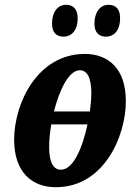

<svg xmlns="http://www.w3.org/2000/svg" viewBox="-20 -771 563 801"><path d="M423 -618C450 -618 481 -638 481 -696C481 -734 462 -751 433 -751C397 -751 374 -719 374 -672C374 -635 393 -618 423 -618ZM246 -618C273 -618 304 -638 304 -696C304 -734 284 -751 256 -751C219 -751 197 -719 197 -672C197 -635 216 -618 246 -618ZM213 10C414 10 505 -203 505 -349C505 -488 429 -546 334 -546C136 -546 39 -340 39 -188C39 -56 110 10 213 10ZM313 -478C342 -478 361 -450 361 -383C361 -361 359 -335 355 -306H205C228 -396 267 -478 313 -478ZM185 -158C185 -186 188 -218 194 -252H345C325 -158 287 -63 234 -63C204 -63 185 -91 185 -158Z"/></svg>

Font: Noto Serif Condensed Extra
Style: Italic
Weight: 800
Width: 3
Italic angle: -12°
Designer: Monotype Design Team
Foundry: Monotype Imaging Inc.
Version: Version 1.901